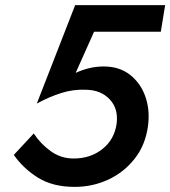

<svg xmlns="http://www.w3.org/2000/svg" viewBox="-20 -720 666 751"><path d="M559 -228Q567 -290 548.5 -342.5Q530 -395 488.5 -427.5Q447 -460 386 -460Q357 -460 329.5 -453.5Q302 -447 276 -435L348 -596H609L626 -700H274L124 -315Q174 -342 220.5 -356.5Q267 -371 316 -369Q375 -368 409.5 -331Q444 -294 436 -235Q427 -174 380.5 -137Q334 -100 268 -100Q218 -100 178 -129Q138 -158 112 -198L34 -114Q72 -60 129.5 -24.5Q187 11 272 11Q342 11 403.5 -17.5Q465 -46 507 -99.5Q549 -153 559 -228Z"/></svg>

Font: Jost* 500 Medium Italic
Style: Italic
Weight: 500
Italic angle: -10°
Version: Version 3.200; ttfautohint (v0.97) -l 8 -r 50 -G 200 -x 14 -